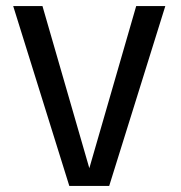

<svg xmlns="http://www.w3.org/2000/svg" viewBox="-20 -613 596 633"><path d="M208.5 0H340L525 -593H429L274.5 -58.5L120 -593H23.5Z"/></svg>

Font: Anybody
Style: Regular
Weight: 400
Designer: Tyler Finck
Foundry: Etcetera Type Company
Version: Version 1.110